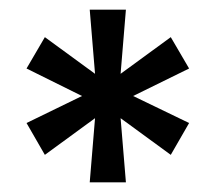

<svg xmlns="http://www.w3.org/2000/svg" viewBox="-20 -707 447 398"><path d="M166 -329 177 -462 73 -386 35 -452 150 -508 35 -565 73 -630 177 -554 166 -687H241L230 -554L334 -630L372 -565L256 -508L372 -452L334 -386L230 -462L241 -329Z"/></svg>

Font: Archivo Variable SemiBold
Style: Regular
Weight: 600
Designer: Hector Gatti
Foundry: Omnibus-Type
Version: Version 2.001